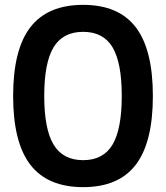

<svg xmlns="http://www.w3.org/2000/svg" viewBox="-20 -760 683 790"><path d="M322 10Q176 10 105 -82Q34 -174 34 -365Q34 -556 105 -648Q176 -740 322 -740Q468 -740 538.5 -648Q609 -556 609 -365Q609 -174 538.5 -82Q468 10 322 10ZM322 -101Q405 -101 443 -165Q481 -229 481 -365Q481 -502 443 -565.5Q405 -629 322 -629Q239 -629 200.5 -565.5Q162 -502 162 -365Q162 -229 200.5 -165Q239 -101 322 -101Z"/></svg>

Font: M PLUS 2 SemiBold
Style: Regular
Weight: 600
Designer: Coji Morishita
Foundry: UNDERFOREST DESIGN
Version: Version 1.001